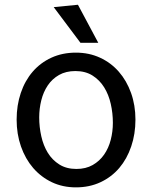

<svg xmlns="http://www.w3.org/2000/svg" viewBox="-20 -780 640 808"><path d="M299.5 8.5Q244 8.5 198.2 -13.2Q152.5 -35 119.5 -73.2Q86.5 -111.5 68.2 -163.8Q50 -216 50 -276.5Q50 -337 67.5 -388.8Q85 -440.5 117.5 -478.2Q150 -516 196.2 -537.2Q242.5 -558.5 299.5 -558.5Q355 -558.5 401 -537.2Q447 -516 480 -478.2Q513 -440.5 531.5 -388.8Q550 -337 550 -276.5Q550 -216 532.2 -163.8Q514.5 -111.5 482 -73.2Q449.5 -35 403 -13.2Q356.5 8.5 299.5 8.5ZM455 -263Q455 -303.5 446.2 -342.5Q437.5 -381.5 418.5 -412.2Q399.5 -443 369.5 -462Q339.5 -481 297.5 -481Q257.5 -481 228.5 -464.5Q199.5 -448 181 -420.5Q162.5 -393 153.8 -358Q145 -323 145 -286Q145 -245.5 153.8 -206.5Q162.5 -167.5 181.2 -137Q200 -106.5 229.8 -87.8Q259.5 -69 301.5 -69Q341 -69 370 -85.5Q399 -102 418 -129.2Q437 -156.5 446 -191.5Q455 -226.5 455 -263ZM393.5 -600H318.5L206 -750L308 -760Z"/></svg>

Font: B612
Style: Regular
Weight: 400
Designer: Nicolas Chauveau, Thomas Paillot, Jonathan Favre-Lamarine, Jean-Luc Vinot
Foundry: AIRBUS
Version: Version 1.008